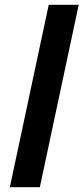

<svg xmlns="http://www.w3.org/2000/svg" viewBox="-20 -780 348 800"><path d="M21 0H146L308 -760H183Z"/></svg>

Font: Noto Sans SemiBold
Style: Italic
Weight: 600
Italic angle: -12°
Designer: Monotype Design Team
Foundry: Monotype Imaging Inc.
Version: Version 2.013